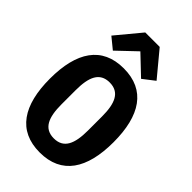

<svg xmlns="http://www.w3.org/2000/svg" viewBox="-283 -1055 1165 1165"><g transform="rotate(45 300.0 -472.0)"><path d="M300 12C487 12 573 -121 573 -349C573 -577 487 -710 300 -710C113 -710 27 -577 27 -349C27 -121 113 12 300 12ZM300 -109C215 -109 187 -176 187 -288V-410C187 -522 215 -589 300 -589C385 -589 413 -522 413 -410V-289C413 -176 385 -109 300 -109ZM238 -956 106 -797 177 -739 298 -854 419 -739 494 -797 362 -956Z"/></g></svg>

Font: IBM Plex Mono
Style: Bold
Weight: 700
Monospace: yes
Designer: Mike Abbink, Paul van der Laan, Pieter van Rosmalen
Foundry: Bold Monday
Version: Version 2.004